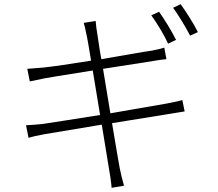

<svg xmlns="http://www.w3.org/2000/svg" viewBox="-20 -852 1040 915"><path d="M819 -662 781 -644Q767 -675 744.5 -712.5Q722 -750 701 -779L738 -796Q758 -768 780.5 -731Q803 -694 819 -662ZM471 -524 506 -312Q563 -322 615 -331Q716 -348 771 -358Q825 -368 849 -375L860 -321Q845 -319 817 -314Q802 -311 780 -308L514 -265Q528 -183 537.5 -125Q547 -67 550 -54Q550 -53 550 -53Q559 -8 571 33L512 43Q511 33 510 23Q506 -11 500 -44L465 -258Q281 -228 195 -213Q144 -204 116 -195L104 -255Q120 -256 142 -257.5Q164 -259 182 -261Q221 -267 295.5 -278.5Q370 -290 457 -304L422 -516Q325 -500 253 -489Q217 -483 194 -479Q148 -470 122 -464L110 -524Q141 -526 186 -530Q260 -538 414 -563Q398 -661 394 -679Q393 -686 391 -692Q386 -720 379 -743L436 -752Q437 -738 439 -721Q441 -704 444 -689Q446 -677 456 -609Q459 -591 463 -570Q539 -583 604.5 -594.5Q670 -606 705 -611Q745 -619 763 -625L773 -570Q758 -569 726 -564Q721 -563 715 -562ZM805 -815 841 -832Q861 -804 885 -766Q909 -728 923 -699L886 -682Q869 -715 847 -751Q825 -787 805 -815Z"/></svg>

Font: LXGW 975 Gothic SC 200W
Style: Regular
Weight: 200
Version: Version 2.01;February 25, 2021